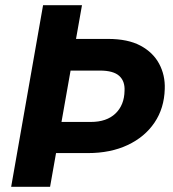

<svg xmlns="http://www.w3.org/2000/svg" viewBox="-20 -720 666 740"><path d="M23 0 146 -700H296L273 -570H396Q473 -570 521.5 -544Q570 -518 593.5 -474Q617 -430 615 -377Q613 -303 575.5 -247.5Q538 -192 472 -161Q406 -130 319 -130H196L173 0ZM217 -250H330Q391 -250 425 -282.5Q459 -315 460 -370Q462 -407 439.5 -427.5Q417 -448 365 -448H252Z"/></svg>

Font: DM Sans 18pt Black
Style: Italic
Weight: 900
Italic angle: -10°
Designer: Colophon Foundry, Jonny Pinhorn
Foundry: Colophon Foundry
Version: Version 4.004;gftools[0.9.30]